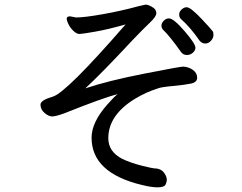

<svg xmlns="http://www.w3.org/2000/svg" viewBox="-20 -763 1040 824"><path d="M782.2 -526.9Q766.1 -526.9 756.8 -540Q707 -609.9 681.2 -633.8Q672.9 -642.1 672.9 -653.1Q672.9 -664.1 682.9 -674.1Q692.9 -684.1 705.1 -684.1Q725.1 -684.1 772 -629.6Q818.8 -575.2 818.8 -558.1Q818.8 -546.9 807.9 -536.9Q796.9 -526.9 782.2 -526.9ZM836.9 -587.9Q796.9 -646 756.8 -681.2Q749 -688 749 -701.2Q749 -712.9 759.5 -722.4Q770 -731.9 780.8 -731.9Q791 -731.9 808.6 -717Q826.2 -702.1 844.5 -682.6Q862.8 -663.1 877 -647.5Q891.1 -631.8 893.6 -627.9Q896 -624 896 -612.1Q896 -600.1 885.5 -588.1Q875 -576.2 861.1 -576.2Q847.2 -576.2 836.9 -587.9ZM655.8 41Q629.9 41 588.9 30.8Q373 -21 373 -171.9Q373 -238.8 441.9 -315.9Q473.1 -351.1 484.9 -358.9Q424.8 -344.2 253.9 -275.9Q217.8 -263.2 204.1 -263.2Q189 -263.2 171.4 -278.1Q153.8 -293 153.8 -314Q153.8 -333 206.1 -348.1Q263.2 -363.8 519 -658.2Q445.8 -637.2 388.9 -627.2Q332 -617.2 320.8 -617.2Q309.1 -617.2 294.9 -630.6Q280.8 -644 273.4 -659.9Q266.1 -675.8 266.1 -682.1Q266.1 -692.9 280.8 -692.9L306.2 -688Q341.8 -688 420.4 -701.9Q499 -715.8 576.2 -736.8L605 -743.2Q618.2 -743.2 639.2 -729Q650.9 -720.2 650.9 -706.1Q650.9 -691.9 623 -665.5Q595.2 -639.2 549.8 -591.8Q416 -448.2 346.2 -383.8Q445.8 -417 599.4 -447Q752.9 -477.1 766.1 -477.1Q789.1 -476.1 807.6 -463.1Q826.2 -450.2 826.2 -429.2Q826.2 -410.2 800.5 -404.5Q774.9 -398.9 722.9 -394Q670.9 -389.2 658.2 -383.8Q607.9 -368.2 559.1 -338.9Q444.8 -269 444.8 -169.9Q444.8 -111.8 504.9 -81.1Q538.1 -64.9 588.9 -51.8Q636.2 -40 647.2 -40Q658.2 -40 669.2 -34.4Q680.2 -28.8 688 -15.9Q695.8 -2.9 695.8 8.1Q695.8 19 689.9 30Q684.1 41 655.8 41Z"/></svg>

Font: LXGW WenKai Mono GB Screen
Style: Regular
Weight: 400
Monospace: yes
Designer: LXGW / Fontworks Inc.
Foundry: LXGW / Fontworks Inc.
Version: Version 1.510;January 18,2025